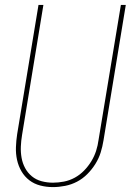

<svg xmlns="http://www.w3.org/2000/svg" viewBox="-20 -755 540 783"><path d="M196 8Q169 8 144 1.5Q119 -5 99.5 -20Q80 -35 67.5 -56.5Q55 -78 49.5 -103Q44 -128 45 -155Q46 -182 50 -208L137 -735H157L70 -205Q66 -181 65 -157.5Q64 -134 68 -111.5Q72 -89 82.5 -69.5Q93 -50 110 -36Q127 -22 149.5 -16Q172 -10 196 -10Q218 -10 241 -14.5Q264 -19 285 -30.5Q306 -42 323 -59.5Q340 -77 352.5 -97.5Q365 -118 372 -140Q379 -162 382 -185L473 -735H493L402 -182Q398 -157 390.5 -133Q383 -109 369 -86.5Q355 -64 336 -45Q317 -26 294 -14Q271 -2 245.5 3Q220 8 196 8Z"/></svg>

Font: Iosevka Term Curly Thin
Style: Italic
Weight: 100
Italic angle: -9°
Designer: Belleve Invis
Foundry: Belleve Invis
Version: Version 32.3.0